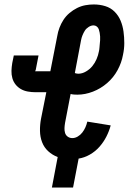

<svg xmlns="http://www.w3.org/2000/svg" viewBox="-20 -702 590 862"><path d="M213 140 239 3Q215 -6 196.5 -23Q178 -40 169 -63.5Q160 -87 159.5 -114Q159 -141 164 -168L188 -288H139Q122 -288 105 -291Q88 -294 74 -302Q60 -310 50 -322.5Q40 -335 35.5 -351Q31 -367 31.5 -384Q32 -401 35 -419L42 -453H153L140 -386Q140 -385 138.5 -384.5Q137 -384 137 -383H138Q138 -382 139 -382H206L237 -540Q240 -559 247 -577.5Q254 -596 265 -613Q276 -630 292 -643.5Q308 -657 326 -666Q344 -675 363 -678.5Q382 -682 401 -682Q428 -682 452.5 -674.5Q477 -667 494.5 -649.5Q512 -632 521.5 -609Q531 -586 534.5 -560.5Q538 -535 538 -508.5Q538 -482 532 -455Q526 -421 508 -387.5Q490 -354 461 -329Q432 -304 397 -290.5Q362 -277 328 -277Q320 -277 312.5 -277.5Q305 -278 297 -280L272 -150Q270 -138 269.5 -127Q269 -116 272 -105.5Q275 -95 284 -88.5Q293 -82 305 -82Q317 -82 329 -89Q341 -96 349.5 -107Q358 -118 363.5 -130.5Q369 -143 372 -156L477 -139Q470 -113 457.5 -88.5Q445 -64 426.5 -43Q408 -22 383.5 -8Q359 6 333 10L308 140ZM331 -371Q349 -371 366 -381Q383 -391 394.5 -405Q406 -419 413.5 -436.5Q421 -454 424 -471Q426 -479 426.5 -487.5Q427 -496 428 -504.5Q429 -513 429.5 -521.5Q430 -530 429.5 -538.5Q429 -547 427.5 -555Q426 -563 423.5 -570.5Q421 -578 414.5 -583Q408 -588 400 -588Q389 -588 378 -581Q367 -574 361 -564.5Q355 -555 350.5 -544Q346 -533 344 -522L316 -374Q319 -373 323 -372Q327 -371 331 -371Z"/></svg>

Font: Lode Term
Style: Bold Italic
Weight: 700
Italic angle: -11°
Monospace: yes
Designer: Belleve Invis
Foundry: Belleve Invis
Version: Version 29.2.0